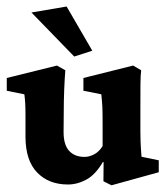

<svg xmlns="http://www.w3.org/2000/svg" viewBox="-20 -550 507 581"><path d="M408.2 -75.7 460.4 -64.9V-28.8L317.4 10.7L293 -1.5L293.5 -59.1L291.5 -60.1Q269 -21.5 241.5 -6.6Q213.9 8.3 185.5 8.3Q127.4 8.3 92.3 -28.1Q57.1 -64.5 57.1 -136.7V-203.6Q57.1 -240.7 53.7 -264.6L0.5 -275.4V-314L152.3 -351.6L177.7 -337.4Q175.8 -314.9 174.3 -279.5Q172.9 -244.1 172.9 -209L172.4 -150.4Q172.4 -111.8 189.2 -93.5Q206.1 -75.2 235.8 -75.2Q250 -75.2 264.9 -83Q279.8 -90.8 290.5 -107.9V-175.3Q290.5 -207.5 289.8 -224.6Q289.1 -241.7 286.6 -264.6L232.4 -275.4V-314L382.8 -351.6L407.2 -337.4Q405.3 -322.8 405 -294.2Q404.8 -265.6 404.8 -218.3V-153.3Q404.8 -142.6 405.3 -124.3Q405.8 -106 408.2 -75.7ZM204.6 -378.9 75.2 -512.2 181.6 -530.3 259.3 -396.5Z"/></svg>

Font: Lateef ExtraBold
Style: Regular
Weight: 800
Designer: SIL International
Foundry: SIL International
Version: Version 4.200